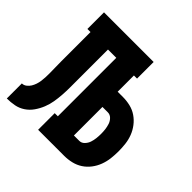

<svg xmlns="http://www.w3.org/2000/svg" viewBox="-142 -657 785 785"><g transform="rotate(45 250.0 -265.0)"><path d="M0 0V-87Q11 -87 20 -94Q29 -101 34.5 -110Q40 -119 43.5 -129.5Q47 -140 48.5 -151Q50 -162 50.5 -172.5Q51 -183 51 -194Q51 -212 50.5 -229Q50 -246 50 -264V-434H32V-530H319V-434H301V-340H332Q353 -340 374 -335Q395 -330 412.5 -318Q430 -306 443 -289Q456 -272 463.5 -252.5Q471 -233 473.5 -212Q476 -191 476 -170Q476 -149 473.5 -128Q471 -107 463.5 -87Q456 -67 443 -50Q430 -33 412.5 -21.5Q395 -10 374 -5Q353 0 332 0H181V-96H199V-434H151V-264Q151 -262 151 -260.5Q151 -259 151 -258Q151 -236 151 -214.5Q151 -193 149.5 -171.5Q148 -150 144.5 -129Q141 -108 133 -88Q125 -68 112.5 -50Q100 -32 82 -20Q64 -8 43 -4Q22 0 0 0ZM301 -87H332Q345 -87 354.5 -97Q364 -107 368 -119Q372 -131 373.5 -144Q375 -157 375 -170Q375 -183 373.5 -195.5Q372 -208 368 -220.5Q364 -233 354.5 -242.5Q345 -252 332 -252H301Z"/></g></svg>

Font: Iosevka Slab
Style: Bold
Weight: 700
Monospace: yes
Designer: Belleve Invis
Foundry: Belleve Invis
Version: Version 11.1.1; ttfautohint (v1.8.3)